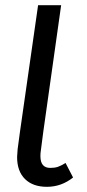

<svg xmlns="http://www.w3.org/2000/svg" viewBox="-20 -709 336 741"><path d="M262 -24Q217 12 161 12Q107 12 76.5 -18Q46 -48 46 -103Q46 -111 48 -133L57 -200L127 -689H216L147 -200L137 -123Q136 -117 136 -106Q136 -61 174 -61Q191 -61 203 -65Q215 -69 233 -80Z"/></svg>

Font: Fira Sans Compressed
Style: Italic
Weight: 400
Width: 1
Italic angle: -8°
Designer: bBox Type GmbH & Carrois Corporate GbR & Edenspiekermann AG
Foundry: bBox Type GmbH & Carrois Corporate GbR & Edenspiekermann AG
Version: Version 4.301